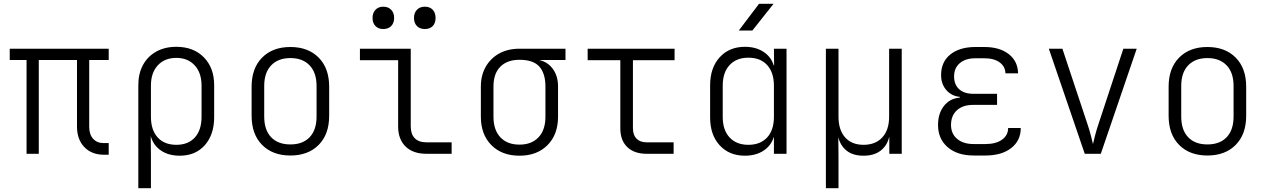

<svg xmlns="http://www.w3.org/2000/svg" viewBox="-20 -805 6640 1005"><path d="M525 5Q460 5 421.5 -35Q383 -75 383 -143V-491H183V0H119V-491H31V-550H549V-491H447V-141Q447 -101 467.5 -78.5Q488 -56 523 -56H549V5Z M704 180V-359Q704 -420 728.5 -465Q753 -510 798 -535Q843 -560 903 -560Q993 -560 1047 -505Q1101 -450 1101 -359V-192Q1101 -100 1052 -45Q1003 10 921 10Q862 10 822 -17.5Q782 -45 769 -93L770 8V180ZM903 -47Q965 -47 1000 -85.5Q1035 -124 1035 -194V-357Q1035 -424 999 -463Q963 -502 903 -502Q842 -502 806 -463Q770 -424 770 -357V-194Q770 -125 805 -86Q840 -47 903 -47Z M1500 9Q1407 9 1352 -46.5Q1297 -102 1297 -199V-351Q1297 -448 1352 -503.5Q1407 -559 1500 -559Q1593 -559 1648 -503.5Q1703 -448 1703 -351V-199Q1703 -102 1648 -46.5Q1593 9 1500 9ZM1500 -49Q1565 -49 1601 -87Q1637 -125 1637 -195V-355Q1637 -425 1600.5 -463Q1564 -501 1500 -501Q1436 -501 1399.5 -463Q1363 -425 1363 -355V-195Q1363 -125 1399 -87Q1435 -49 1500 -49Z M2212 0Q2142 0 2103 -38Q2064 -76 2064 -143V-490H1864V-550H2130V-143Q2130 -103 2151 -81.5Q2172 -60 2212 -60H2344V0ZM2204 -653Q2178 -653 2162.5 -668.5Q2147 -684 2147 -711Q2147 -738 2162.5 -754Q2178 -770 2204 -770Q2230 -770 2245 -754Q2260 -738 2260 -711Q2260 -684 2245 -668.5Q2230 -653 2204 -653ZM1986 -653Q1961 -653 1945.5 -668.5Q1930 -684 1930 -711Q1930 -738 1945.5 -754Q1961 -770 1986 -770Q2012 -770 2027.5 -754Q2043 -738 2043 -711Q2043 -684 2027.5 -668.5Q2012 -653 1986 -653Z M2699 10Q2607 10 2552 -45.5Q2497 -101 2497 -194V-352Q2497 -411 2522.5 -455.5Q2548 -500 2593 -525Q2638 -550 2699 -550H2940V-491H2802Q2847 -481 2874 -444Q2901 -407 2901 -352V-194Q2901 -101 2846 -45.5Q2791 10 2699 10ZM2699 -48Q2763 -48 2799 -86.5Q2835 -125 2835 -194V-352Q2835 -420 2803.5 -456Q2772 -492 2699 -492Q2635 -492 2599 -456Q2563 -420 2563 -352V-194Q2563 -125 2599 -86.5Q2635 -48 2699 -48Z M3365 0Q3300 0 3263.5 -35Q3227 -70 3227 -133V-490H3056V-550H3511V-490H3293V-133Q3293 -98 3312 -79Q3331 -60 3365 -60H3506V0Z M3847 -645 3953 -785H4029L3918 -645ZM3879 10Q3797 10 3747 -44.5Q3697 -99 3697 -191V-358Q3697 -450 3747 -505Q3797 -560 3879 -560Q3936 -560 3976 -534Q4016 -508 4030 -463H4032L4031 -550H4097V0H4031V-87H4030Q4016 -42 3976 -16Q3936 10 3879 10ZM3897 -47Q3960 -47 3995.5 -85.5Q4031 -124 4031 -193V-356Q4031 -425 3996 -464Q3961 -503 3897 -503Q3835 -503 3799 -464.5Q3763 -426 3763 -356V-193Q3763 -124 3799 -85.5Q3835 -47 3897 -47Z M4303 180V-550H4369V-194Q4369 -125 4403.5 -86Q4438 -47 4500 -47Q4563 -47 4598.5 -86Q4634 -125 4634 -194V-550H4700V0H4635V-87H4634Q4623 -42 4589 -16Q4555 10 4500 10Q4445 10 4412 -16Q4379 -42 4368 -87L4369 8V180Z M5138 9H5077Q4991 9 4940.5 -34.5Q4890 -78 4890 -151Q4890 -211 4921 -250.5Q4952 -290 5004 -294V-298Q4961 -302 4933.5 -333.5Q4906 -365 4906 -412Q4906 -481 4954.5 -520Q5003 -559 5086 -559H5132Q5213 -559 5260.5 -521.5Q5308 -484 5309 -421H5243Q5242 -457 5212.5 -478.5Q5183 -500 5132 -500H5086Q5034 -500 5004 -474.5Q4974 -449 4974 -405Q4974 -363 5000 -338.5Q5026 -314 5076 -314H5199V-256H5074Q5020 -256 4989 -228Q4958 -200 4958 -151Q4958 -105 4990 -78Q5022 -51 5077 -51H5138Q5193 -51 5225 -74Q5257 -97 5257 -135H5323Q5323 -69 5273 -30Q5223 9 5138 9Z M5658 0 5470 -550H5541L5672 -156Q5682 -127 5689.5 -97.5Q5697 -68 5701 -51Q5705 -68 5712.5 -97.5Q5720 -127 5730 -156L5860 -550H5930L5742 0Z M6300 9Q6207 9 6152 -46.5Q6097 -102 6097 -199V-351Q6097 -448 6152 -503.5Q6207 -559 6300 -559Q6393 -559 6448 -503.5Q6503 -448 6503 -351V-199Q6503 -102 6448 -46.5Q6393 9 6300 9ZM6300 -49Q6365 -49 6401 -87Q6437 -125 6437 -195V-355Q6437 -425 6400.5 -463Q6364 -501 6300 -501Q6236 -501 6199.5 -463Q6163 -425 6163 -355V-195Q6163 -125 6199 -87Q6235 -49 6300 -49Z"/></svg>

Font: JetBrains Mono NL ExtraLight
Style: Regular
Weight: 200
Designer: Philipp Nurullin, Konstantin Bulenkov
Foundry: JetBrains
Version: Version 2.304; ttfautohint (v1.8.4.7-5d5b)